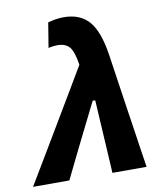

<svg xmlns="http://www.w3.org/2000/svg" viewBox="-119 -815 765 885"><g transform="rotate(-10 263.0 -373.0)"><path d="M-36 0Q4.5 -67.5 47.8 -140Q91 -212.5 131.5 -280.5Q165 -337 201.5 -398.2Q238 -459.5 272 -517Q263 -578 244.8 -600.8Q226.5 -623.5 187 -623.5Q179.5 -623.5 168.2 -622.2Q157 -621 145.5 -618L164.5 -734.5Q181.5 -739 199 -742.2Q216.5 -745.5 238.5 -745.5Q314.5 -745.5 356.2 -698.2Q398 -651 415 -538.5L453.5 -278Q463.5 -212.5 470.5 -165.8Q477.5 -119 483.2 -80Q489 -41 495.5 0H335.5Q332.5 -51.5 329.5 -105.5Q326.5 -159.5 323.5 -206.5L315.5 -343H303.5L236.5 -208.5Q210 -155 184.2 -102.8Q158.5 -50.5 134 0Z"/></g></svg>

Font: Commissioner
Style: Bold Italic
Weight: 700
Italic angle: -12°
Designer: Kostas Bartsokas
Foundry: Kostas Bartsokas
Version: Version 1.000; ttfautohint (v1.8.3)